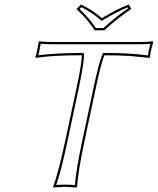

<svg xmlns="http://www.w3.org/2000/svg" viewBox="-20 -832 702 855"><path d="M321.8 -444.8Q345.7 -557.6 343.8 -585.9Q210 -585.9 139.2 -574.2L137.7 -578.1Q145.5 -601.6 152.3 -645L154.8 -647.9Q178.7 -645 213.9 -645H600.1Q636.2 -645 660.6 -647.9L662.1 -645Q649.9 -602.1 647.9 -578.1L645 -574.2Q645 -574.2 561.5 -582.5Q507.3 -585.9 445.8 -585.9Q431.6 -558.1 407.7 -444.8L355.5 -200.2Q328.1 -70.8 323.2 0L320.3 2.9Q318.4 2.9 270 0L217.3 2.9L216.8 0Q241.2 -68.8 269.5 -200.2ZM401.4 -696.8Q374.5 -741.2 320.3 -792L340.8 -812Q395.5 -785.2 433.6 -751Q499 -791 553.7 -812L564.5 -792Q506.8 -753.9 444.3 -696.8ZM150.9 -585.9Q231.4 -596.2 343.8 -596.2H353L353.5 -586.9Q355.5 -558.1 331.5 -442.9L279.3 -197.8Q253.4 -75.2 230.5 -8.3Q249 -9.8 270 -9.8Q295.4 -9.8 313.5 -7.8Q319.3 -78.6 345.7 -202.1L397.9 -447.3Q422.4 -561 436.5 -590.3L439.5 -596.2H445.8Q564.5 -596.2 638.7 -585Q641.6 -606.9 649.4 -636.7Q626 -634.8 600.1 -634.8H213.9Q183.6 -634.8 161.1 -637.2Q156.2 -606.4 150.9 -585.9ZM406.7 -707H440.4Q498.5 -759.8 551.3 -795.4L548.8 -799.3Q497.6 -778.3 439 -742.7L432.6 -738.8L426.8 -743.7Q390.6 -775.9 342.8 -799.8L334.5 -792Q381.3 -747.1 406.7 -707Z"/></svg>

Font: Linux Biolinum Outline O
Style: Italic
Weight: 400
Italic angle: -12°
Designer: Philipp H. Poll
Foundry: Philipp H. Poll
Version: Version 0.6.2